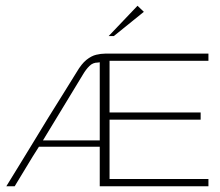

<svg xmlns="http://www.w3.org/2000/svg" viewBox="-20 -646 764 666"><path d="M2 0Q27 -41 51.5 -80.5Q76 -120 99.5 -159Q123 -198 147 -237Q171 -276 196 -315.5Q221 -355 246 -396Q263 -425 280 -438.5Q297 -452 313.5 -456Q330 -460 345 -460H703Q703 -454 703 -448Q703 -442 703 -435H360V-256H676V-231Q597 -231 518.5 -231Q440 -231 360 -231V-25H703V0Q609 0 514.5 0Q420 0 326 0V-137H115Q93 -103 72.5 -68.5Q52 -34 31 0ZM129 -159Q178 -159 227.5 -159Q277 -159 326 -159Q326 -228 326 -295Q326 -362 326 -430Q325 -430 323 -429.5Q321 -429 319 -429Q302 -429 290 -417Q278 -405 268 -388Q233 -331 198.5 -273.5Q164 -216 129 -159ZM357 -521 457 -626 479 -605 375 -521Z"/></svg>

Font: Genos ExtraLight
Style: Regular
Weight: 250
Designer: Robert E. Leuschke
Foundry: Robert E. Leuschke
Version: Version 1.010